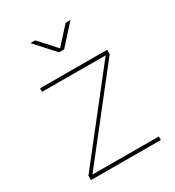

<svg xmlns="http://www.w3.org/2000/svg" viewBox="-177 -840 864 946"><g transform="rotate(-30 255.0 -366.5)"><path d="M452.1 -491.2 82 -20 459 -19V1L62 0V-24.9L432.1 -496.1L70.8 -497.1V-517.1L452.1 -516.1ZM141.1 -733.9H168L254.9 -638.2L341.8 -733.9H369.1L270 -624H240.2Z"/></g></svg>

Font: Montserrat-Hairline
Style: Regular
Weight: 250
Designer: Julieta Ulanovsky
Foundry: Julieta Ulanovsky
Version: Version 1.000;PS 002.000;hotconv 1.0.70;makeotf.lib2.5.58329